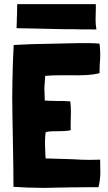

<svg xmlns="http://www.w3.org/2000/svg" viewBox="-20 -901 521 926"><path d="M181 5C203 5 225 5 248 4C299 3 350 2 400 2H455C460 -18 463 -40 464 -63L463 -131C447 -131 430 -130 414 -130C386 -130 358 -131 331 -133C312 -134 238 -136 200 -137C199 -157 197 -183 197 -215C197 -232 198 -248 200 -262C203 -265 210 -266 219 -267C228 -268 239 -268 251 -268C273 -268 307 -269 321 -273C320 -304 322 -332 322 -361C322 -378 321 -396 319 -412C298 -414 278 -414 257 -414C236 -414 216 -415 196 -416C196 -416 194 -477 194 -477C194 -477 196 -505 196 -505L198 -535C220 -537 242 -538 264 -538H330C352 -537 374 -538 396 -539C417 -540 439 -543 460 -548C460 -571 461 -595 463 -619C464 -643 463 -667 460 -690C460 -691 453 -691 440 -692C427 -693 409 -693 387 -693C365 -693 340 -693 311 -692C282 -691 253 -691 222 -690C191 -689 161 -689 131 -688C100 -687 72 -685 46 -684C43 -627 41 -570 40 -513C40 -485 39 -456 39 -428C39 -400 40 -372 40 -343C41 -286 42 -230 43 -173C44 -116 45 -58 45 0C89 3 134 5 181 5ZM445 -759C442 -775 441 -789 441 -806C441 -832 443 -857 442 -881H327H239H154H63C63 -865 62 -845 62 -829C61 -816 61 -804 61 -792C60 -779 60 -770 60 -765C77 -765 152 -763 164 -763C191 -762 221 -762 252 -761C283 -760 313 -760 340 -760C366 -759 382 -759 445 -759Z"/></svg>

Font: Londrina Solid CC
Style: CC
Weight: 400
Designer: Marcelo Magalhaes
Foundry: Tipos Pereira
Version: Version 1.003;FEAKit 1.0